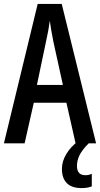

<svg xmlns="http://www.w3.org/2000/svg" viewBox="-20 -734 512 983"><path d="M367 0 320 -208H153L106 0H0L173 -714H296L472 0ZM253 -522Q247 -553 242.5 -578.5Q238 -604 235 -628Q232 -605 227 -577Q222 -549 216 -523L169 -299H302ZM374 115Q374 163 417 163Q430 163 437.5 160.5Q445 158 450 156V220Q441 224 428 226.5Q415 229 398 229Q347 229 322 203.5Q297 178 297 131Q297 92 319.5 54.5Q342 17 381 -12L434 0Q400 34 387 61Q374 88 374 115Z"/></svg>

Font: Noto Sans Sinhala ExtraCondensed Medium
Style: Regular
Weight: 500
Width: 2
Designer: Jelle Bosma - Monotype Design Team
Foundry: Monotype Imaging Inc.
Version: Version 2.006; ttfautohint (v1.8.4.7-5d5b)